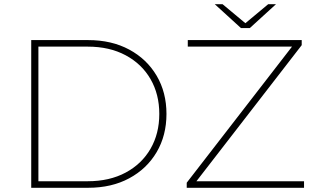

<svg xmlns="http://www.w3.org/2000/svg" viewBox="-20 -890 1498 910"><path d="M128 0V-700H398Q509 -700 592.5 -655Q676 -610 722.5 -531Q769 -452 769 -350Q769 -248 722.5 -169Q676 -90 592.5 -45Q509 0 398 0ZM162 -31H396Q499 -31 575.5 -72Q652 -113 693.5 -185Q735 -257 735 -350Q735 -443 693.5 -515Q652 -587 575.5 -628Q499 -669 396 -669H162ZM865 0V-24L1364 -669H870V-700H1410V-676L911 -31H1421V0ZM1122 -757 998 -870H1035L1143 -780L1251 -870H1288L1164 -757Z"/></svg>

Font: Montserrat ExtraLight
Style: Regular
Weight: 200
Designer: Julieta Ulanovsky
Foundry: Julieta Ulanovsky
Version: Version 9.000; ttfautohint (v1.8.4.7-5d5b)